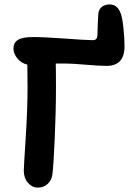

<svg xmlns="http://www.w3.org/2000/svg" viewBox="-20 -856 591 871"><path d="M151.9 -4.9Q125.5 -4.9 106.7 -26.9Q87.9 -48.8 87.9 -82Q87.9 -96.2 96.4 -228Q105 -359.9 105 -460Q105 -480 104.5 -514.6Q104 -549.3 104 -563Q77.1 -568.8 59.1 -590.6Q41 -612.3 41 -636.2Q41 -662.1 61.3 -675Q81.5 -688 129.9 -688Q178.7 -688 272 -681.2Q365.2 -674.3 398.9 -673.8Q412.1 -673.8 416.5 -679.2Q420.9 -684.6 421.9 -695.8Q424.3 -773.4 425.8 -789.1Q426.3 -811.5 440.7 -823.7Q455.1 -835.9 477.1 -835.9Q512.2 -835.9 526.9 -796.9Q534.7 -777.8 539.8 -731.2Q544.9 -684.6 544.9 -646Q544.9 -557.1 462.9 -557.1Q432.6 -557.1 368.4 -562.5Q304.2 -567.9 274.9 -567.9H232.9Q233.9 -537.1 233.9 -462.9Q233.9 -351.6 228.3 -227.5Q222.7 -103.5 217.8 -64.9Q214.4 -38.1 196 -21.5Q177.7 -4.9 151.9 -4.9Z"/></svg>

Font: Shantell Sans Irregular
Style: Regular
Weight: 600
Designer: Stephen Nixon, Anya Danilova, Shantell Martin
Foundry: Arrow Type
Version: Version 1.006;[9816181b4]